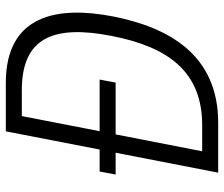

<svg xmlns="http://www.w3.org/2000/svg" viewBox="-75 -695 770 660"><g transform="rotate(-90 310.0 -365.0)"><path d="M366.5 -407.5H189L241 -675H330C511 -675 555.5 -565.5 516.5 -366.5C478 -167.5 390.5 -55 209.5 -55H120L178 -352.5H356ZM46.5 0H218C452.5 0 546 -171 583.5 -361.5C620.5 -552 589.5 -730 355 -730H188.5L126 -407.5H50.5L40 -352.5H115Z"/></g></svg>

Font: Monaspace Neon ExtraLight
Style: Italic
Weight: 200
Italic angle: -11°
Designer: Riley Cran & the Lettermatic Team
Foundry: Lettermatic
Version: Version 1.200 (Monaspace Neon)